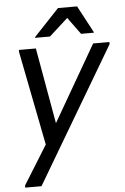

<svg xmlns="http://www.w3.org/2000/svg" viewBox="-64 -805 706 1082"><g transform="rotate(-5 289.0 -264.0)"><path d="M34 232V220L188 -28L486 -544H578V-532L126 232ZM176 28 66 -532V-544H162L240 -104ZM163 -604V-608L306 -760H414L495 -608V-604H423L353 -700L247 -604Z"/></g></svg>

Font: Kufam
Style: Italic
Weight: 400
Italic angle: -11°
Designer: Artur Schmal
Foundry: Original Type
Version: Version 1.301; ttfautohint (v1.8.3)